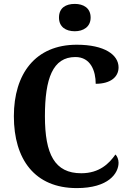

<svg xmlns="http://www.w3.org/2000/svg" viewBox="-20 -953 665 983"><path d="M363 -793C406 -793 444 -815 444 -863C444 -913 406 -933 363 -933C317 -933 282 -913 282 -863C282 -815 317 -793 363 -793ZM373 10C536 10 587 -66 587 -120C587 -136 580 -154 571 -162C539 -116 489 -66 396 -66C260 -66 210 -163 210 -358C210 -551 250 -661 366 -661C444 -661 470 -590 470 -524C546 -524 587 -559 587 -608C587 -672 516 -724 373 -724C161 -724 51 -575 51 -358C51 -137 158 10 373 10Z"/></svg>

Font: Noto Serif Bengali SemiCondensed
Style: Bold
Weight: 700
Width: 4
Designer: Juan Bruce, Universal Thirst, Indian Type Foundry and the Monotype Design Team.
Foundry: Monotype Imaging Inc.
Version: Version 2.003